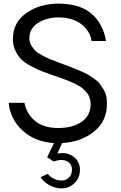

<svg xmlns="http://www.w3.org/2000/svg" viewBox="-20 -780 668 1059"><path d="M570 -208Q570 -112 499 -54.5Q428 3 323 9L296 67Q348 57 384.5 83.5Q421 110 421 157Q421 200 391.5 229.5Q362 259 319 259Q285 259 252 241Q219 223 204 197L244 179Q255 195 277 205.5Q299 216 319 216Q344 216 360.5 199Q377 182 377 157Q377 122 348 108.5Q319 95 276 111L240 87L278 9Q173 3 104.5 -60Q36 -123 28 -213H115Q125 -155 171.5 -114.5Q218 -74 301 -74Q380 -74 429.5 -107.5Q479 -141 480 -205Q480 -219 476.5 -232Q473 -245 468.5 -254.5Q464 -264 453.5 -274.5Q443 -285 436.5 -291.5Q430 -298 414 -307Q398 -316 390.5 -320Q383 -324 363 -332Q343 -340 335.5 -342.5Q328 -345 305.5 -353Q283 -361 277 -363Q234 -378 210 -387.5Q186 -397 151 -415.5Q116 -434 97.5 -452.5Q79 -471 65 -500Q51 -529 51 -564Q51 -656 125.5 -708Q200 -760 301 -760Q419 -760 483.5 -705.5Q548 -651 565 -554H485Q478 -607 430 -645.5Q382 -684 302 -684Q239 -684 190.5 -654Q142 -624 142 -569Q142 -548 152.5 -530Q163 -512 174.5 -500.5Q186 -489 213.5 -474.5Q241 -460 255.5 -454Q270 -448 305 -435Q309 -433 311.5 -432.5Q314 -432 317 -430.5Q320 -429 323 -428Q332 -425 359.5 -414.5Q387 -404 398.5 -399Q410 -394 434.5 -383.5Q459 -373 471 -365Q483 -357 502 -344Q521 -331 530.5 -317.5Q540 -304 550.5 -287.5Q561 -271 565.5 -251Q570 -231 570 -208Z"/></svg>

Font: Oakes Grotesk
Style: Regular
Weight: 400
Designer: Samuel Oakes
Foundry: Samuel Oakes
Version: Version 1.000;PS 001.000;hotconv 1.0.88;makeotf.lib2.5.64775